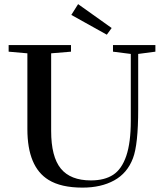

<svg xmlns="http://www.w3.org/2000/svg" viewBox="-20 -877 778 911"><path d="M486.8 -712.4 318.4 -806.2 350.6 -857.4 509.8 -744.1ZM371.6 13.2Q269.5 13.2 210.4 -23.4Q109.9 -85 109.9 -264.6V-624L21 -631.8V-663.1H316.9V-631.8L222.7 -624V-255.9Q222.7 -133.3 268.6 -77.1Q314.5 -21 411.1 -21Q476.1 -21 516.8 -47.6Q557.6 -74.2 579.1 -137.2Q600.6 -200.2 600.6 -304.2V-621.1L516.1 -631.8V-663.1H717.3V-631.8L635.7 -621.1V-359.4Q635.7 -190.9 610.8 -126Q584 -55.2 521.7 -21Q459.5 13.2 371.6 13.2Z"/></svg>

Font: Elstob 10pt Medium
Style: Regular
Weight: 500
Designer: Peter S. Baker
Version: Version 1.015